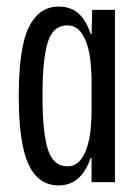

<svg xmlns="http://www.w3.org/2000/svg" viewBox="-20 -553 420 583"><path d="M37 -261Q37 -410 68 -471.5Q99 -533 158 -533Q195 -533 218.5 -512Q242 -491 255 -450H258L260 -523H329V0H258V-73H255Q227 10 158 10Q97 10 67 -53Q37 -116 37 -261ZM258 -220V-302Q258 -389 239 -432.5Q220 -476 185 -476Q141 -476 125 -424.5Q109 -373 109 -261Q109 -150 125.5 -99Q142 -48 185 -48Q220 -48 239 -91.5Q258 -135 258 -220Z"/></svg>

Font: Mona Sans Condensed
Style: Regular
Weight: 400
Width: 3
Designer: Deni Anggara
Foundry: GitHub
Version: Version 2.000